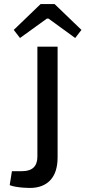

<svg xmlns="http://www.w3.org/2000/svg" viewBox="-20 -921 423 950"><path d="M265 -690V-143Q265 -68 229 -29.5Q193 9 127 9Q113 9 94 7.5Q75 6 57.5 3Q40 0 28 -5L39 -74H89Q165 -74 165 -146V-690ZM250 -901 383 -773 352 -733 220 -829H212L79 -733L48 -773L181 -901Z"/></svg>

Font: Exo 2 Medium
Style: Regular
Weight: 500
Designer: Natanael Gama
Foundry: Natanael Gama
Version: Version 2.010